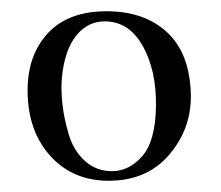

<svg xmlns="http://www.w3.org/2000/svg" viewBox="-20 -509 392 341"><path d="M319 -338Q319 -278 279 -232.5Q239 -187 170 -188Q108 -189 69 -232.5Q30 -276 29 -345Q28 -410 65 -450Q102 -490 173 -489Q239 -488 278.5 -450Q318 -412 319 -338ZM257 -320Q258 -383 234 -426.5Q210 -470 168 -471Q137 -472 116 -446.5Q95 -421 90 -372Q88 -349 91 -323Q94 -297 102.5 -269Q111 -241 131 -223Q151 -205 179 -205Q209 -205 232.5 -231.5Q256 -258 257 -320Z"/></svg>

Font: GFS Artemisia
Style: Regular
Weight: 400
Designer: Takis Katsoulidis and George D. Matthiopoulos
Foundry: Takis Katsoulidis and George D. Matthiopoulos
Version: Version 1.0